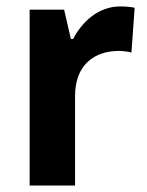

<svg xmlns="http://www.w3.org/2000/svg" viewBox="-20 -669 457 596"><path d="M353 -649C286 -649 235 -602 207 -548H200L179 -639H72V-93H213V-371C213 -468 273 -511 350 -511C359 -511 378 -509 388 -506L398 -645C384 -648 366 -649 353 -649Z"/></svg>

Font: Noto Sans Kannada UI SemiCondensed
Style: Bold
Weight: 700
Width: 4
Designer: Jelle Bosma - Monotype Design Team
Foundry: Monotype Imaging Inc.
Version: Version 2.005